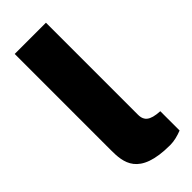

<svg xmlns="http://www.w3.org/2000/svg" viewBox="-245 -781 830 830"><g transform="rotate(-45 170.0 -366.0)"><path d="M247 11C272 11 297 4 320 -5V-123L299 -125C247 -132 241 -157 241 -182V-743H50V-156C50 -80 56 11 247 11Z"/></g></svg>

Font: United Sans Black
Style: Regular
Weight: 900
Designer: Pablo Impallari, Rodrigo Fuenzalida (Modified by Dan O. Williams)
Version: Version 1.000;PS 001.000;hotconv 1.0.88;makeotf.lib2.5.64775